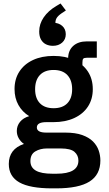

<svg xmlns="http://www.w3.org/2000/svg" viewBox="-20 -853 609 1076"><path d="M272 202.6Q147.9 202.6 88.6 169.2Q29.3 135.7 29.3 65.9Q29.3 24.4 50.5 -3.9Q71.8 -32.2 114.3 -46.4Q96.2 -58.6 85.2 -77.6Q74.2 -96.7 74.2 -119.1Q74.2 -147.9 92.3 -170.2Q110.4 -192.4 143.6 -202.1Q105 -225.6 83.3 -264.4Q61.5 -303.2 61.5 -354Q61.5 -410.2 88.6 -451.9Q115.7 -493.7 164.8 -516.6Q213.9 -539.6 280.3 -539.6Q346.7 -539.6 396 -516.6Q445.3 -493.7 472.7 -451.9Q500 -410.2 500 -353Q500 -297.4 472.9 -255.9Q445.8 -214.4 396 -191.4Q346.2 -168.5 279.3 -168.5H239.7Q186.5 -168.5 186.5 -138.7Q186.5 -109.9 239.3 -109.9H345.7Q402.8 -109.9 440.9 -96.2Q479 -82.5 501.2 -60.1Q523.4 -37.6 533 -9.8Q542.5 18.1 542.5 46.4Q542.5 126 481.9 164.3Q421.4 202.6 294.9 202.6ZM273.9 120.6H296.4Q419.4 120.6 419.4 46.9Q419.4 17.6 397.7 -1.7Q376 -21 320.3 -21H243.2Q205.6 -21 178 -4.6Q150.4 11.7 150.4 49.8Q150.4 85.4 180.7 103Q210.9 120.6 273.9 120.6ZM280.3 -246.6Q330.6 -246.6 357.4 -274.4Q384.3 -302.2 384.3 -353Q384.3 -403.8 357.4 -432.4Q330.6 -460.9 280.3 -460.9Q230.5 -460.9 203.6 -432.6Q176.8 -404.3 176.8 -353Q176.8 -302.2 203.6 -274.4Q230.5 -246.6 280.3 -246.6ZM361.8 -471.7V-524.9Q361.8 -569.8 390.1 -595.5Q418.5 -621.1 466.8 -621.1H522.5V-529.3H466.3Q451.2 -529.3 446.5 -523.9Q441.9 -518.6 441.9 -502V-471.7ZM319.3 -833.5 349.1 -794.4 336.9 -786.1Q311.5 -770.5 301 -757.1Q290.5 -743.7 290.5 -725.6V-710.4L276.9 -725.6Q308.6 -725.6 328.6 -708Q348.6 -690.4 348.6 -661.1Q348.6 -632.3 328.4 -614.3Q308.1 -596.2 276.4 -596.2Q254.9 -596.2 237.5 -604.7Q220.2 -613.3 210 -631.1Q199.7 -648.9 199.7 -676.8Q199.7 -718.8 224.9 -755.6Q250 -792.5 295.4 -819.3Z"/></svg>

Font: Schibsted Grotesk SemiBold
Style: Regular
Weight: 600
Designer: Bakken & Baeck AS, Henrik Kongsvoll
Foundry: Schibsted ASA
Version: Version 1.100;gftools[0.9.25]